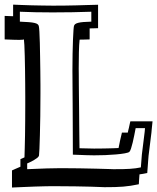

<svg xmlns="http://www.w3.org/2000/svg" viewBox="-51 -734 682 833"><path d="M1 5.4Q5.9 3.4 16.8 -1.7Q27.8 -6.8 37.6 -10.7V-43.5Q40 -44.4 44.9 -46.6Q49.8 -48.8 55.2 -51.3Q55.7 -68.8 56.4 -93.3Q57.1 -117.7 57.6 -147Q58.1 -176.3 58.3 -209.2Q58.6 -242.2 58.6 -277.3Q58.6 -291 58.6 -315.9Q58.6 -340.8 58.3 -370.8Q58.1 -400.9 57.6 -432.6Q57.1 -464.4 56.4 -491.7Q55.7 -519 54.7 -538.6Q53.7 -558.1 52.7 -563.5Q52.7 -562.5 48.3 -561.8Q43.9 -561 32.7 -561Q22.9 -561 7.6 -561.5Q-7.8 -562 -30.8 -563V-665Q-22.9 -664.6 -13.7 -664.3Q-4.4 -664.1 5.9 -663.6V-713.9Q21.5 -713.4 42.7 -712.4Q64 -711.4 87.2 -710.9Q110.4 -710.4 133.8 -710Q157.2 -709.5 176.8 -709.5Q198.7 -709.5 225.1 -709.7Q251.5 -710 277.8 -710.7Q304.2 -711.4 329.3 -712.2Q354.5 -712.9 374.5 -713.4V-611.8Q363.3 -611.3 354.2 -611.1Q345.2 -610.8 337.9 -610.8V-563Q323.7 -562.5 313.2 -562.3Q302.7 -562 294.4 -562Q292 -540 291.3 -507.8Q290.5 -475.6 290.5 -436.5Q290.5 -429.7 290.8 -411.9Q291 -394 291 -369.4Q291 -344.7 291.5 -315.2Q292 -285.6 292.2 -255.6Q292.5 -225.6 292.7 -197Q293 -168.5 293.2 -145.8Q293.5 -123 293.7 -108.4Q293.9 -93.8 293.9 -90.8Q338.9 -89.4 356.9 -89.4Q370.1 -89.4 384.8 -89.6Q399.4 -89.8 413.3 -90.1Q427.2 -90.3 440.2 -90.8Q453.1 -91.3 463.4 -91.8Q466.3 -106.4 469.7 -123Q473.1 -139.6 478 -158.7H503.4L506.3 -171.9Q506.8 -173.3 508.1 -178.7Q509.3 -184.1 510.5 -189.9Q511.7 -195.8 512.9 -200.9Q514.2 -206.1 514.6 -207.5H610.8Q608.4 -184.6 607.2 -172.4Q606 -160.2 606 -158.7L593.8 -60.1V-61Q592.8 -49.3 591.8 -36.6Q590.8 -23.9 590.1 -12.9Q589.4 -2 588.6 6.1Q587.9 14.2 587.9 16.6Q578.6 18.6 570.6 20Q562.5 21.5 554.2 22.5Q553.2 38.1 552.2 50Q551.3 62 551.3 65.4Q532.7 69.3 516.6 71.8Q500.5 74.2 483.6 75.7Q466.8 77.1 447.5 77.6Q428.2 78.1 402.8 78.1Q397.9 78.1 383.5 77.4Q369.1 76.7 342.3 75.9Q315.4 75.2 274.7 74.5Q233.9 73.7 175.8 73.7Q164.1 73.7 144.3 74.2Q124.5 74.7 100.8 75.4Q77.1 76.2 51.3 77.4Q25.4 78.6 1 79.6ZM66.9 0Q164.6 -4.4 212.4 -4.4Q252 -4.4 292.7 -3.7Q333.5 -2.9 366.5 -2.2Q399.4 -1.5 419.9 -0.7Q440.4 0 439.5 0Q463.4 0 481 -0.2Q498.5 -0.5 512.5 -1.5Q526.4 -2.4 537.6 -3.9Q548.8 -5.4 560.1 -7.8Q561 -17.6 564.5 -63.5L576.7 -162.1Q576.7 -164.6 578.1 -178.2H537.6Q534.7 -163.6 531.5 -147Q528.3 -130.4 524.7 -115.7Q521 -101.1 517.6 -90.1Q514.2 -79.1 510.3 -75.2Q506.8 -71.8 490.7 -68.8Q474.6 -65.9 452.6 -64Q430.7 -62 405.3 -61Q379.9 -60.1 356.9 -60.1Q332.5 -60.1 265.1 -63Q265.1 -89.4 264.9 -126.5Q264.6 -163.6 264.6 -203.6Q264.6 -243.7 264.2 -283.2Q263.7 -322.8 263.7 -354.5Q263.7 -386.2 263.4 -405.8Q263.2 -425.3 263.2 -425.8Q263.2 -466.3 263.9 -500.7Q264.6 -535.2 265.6 -561Q266.6 -586.9 267.8 -602.8Q269 -618.7 270 -621.6Q271.5 -626.5 275.6 -629.6Q279.8 -632.8 288.3 -635Q296.9 -637.2 310.8 -638.4Q324.7 -639.6 345.2 -640.1V-683.1Q265.6 -680.2 176.8 -680.2Q97.7 -680.2 35.2 -683.1V-640.1Q59.1 -639.2 74.2 -637.9Q89.4 -636.7 98.6 -634.5Q107.9 -632.3 111.8 -629.2Q115.7 -626 117.2 -621.6Q118.7 -616.7 119.9 -596.7Q121.1 -576.7 121.8 -548.3Q122.6 -520 123 -487.1Q123.5 -454.1 124 -422.9Q124.5 -391.6 124.5 -366Q124.5 -340.3 124.5 -326.2Q124.5 -276.4 123.8 -230.2Q123 -184.1 122.1 -147.9Q121.1 -111.8 120.1 -88.1Q119.1 -64.5 118.2 -59.1Q117.2 -54.2 110.4 -48.8Q103.5 -43.5 95 -38.6Q86.4 -33.7 78.4 -30Q70.3 -26.4 66.9 -24.9Z"/></svg>

Font: XB Kayhan Sayeh
Style: Regular
Weight: 700
Designer: Behnam
Foundry: Irmug
Version: Version 7.300 2009